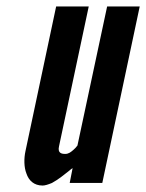

<svg xmlns="http://www.w3.org/2000/svg" viewBox="-20 -567 453 595"><path d="M312 -547H413L297 0H196L205 -46C203 -45 199 -42 192 -36C177 -24 161 -11 141 0C129 5 119 8 112 8C85 8 69 -8 62 -29C54 -49 54 -76 59 -99L154 -547H255L163 -114C158 -93 170 -90 182 -90C193 -90 200 -96 208 -103C212 -106 216 -111 220 -116Z"/></svg>

Font: League Gothic Italic
Style: Regular
Weight: 400
Designer: Tyler Finck
Foundry: The League of Moveable Type
Version: Version 1.001;PS 001.001;hotconv 1.0.56;makeotf.lib2.0.21325